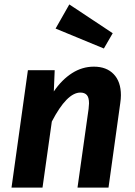

<svg xmlns="http://www.w3.org/2000/svg" viewBox="-20 -847 610 867"><path d="M526 -417Q526 -401 523 -381L470 0H330L380 -355Q382 -375 382 -380Q382 -407 372 -418Q362 -429 343 -429Q282 -429 214 -298L172 0H32L106 -530H227L223 -434Q259 -487 305 -516.5Q351 -546 404 -546Q461 -546 493.5 -512Q526 -478 526 -417ZM489 -697 449 -628 231 -718 293 -827Z"/></svg>

Font: Fira Sans SemiBold
Style: Italic
Weight: 600
Italic angle: -8°
Designer: bBox Type GmbH & Carrois Corporate GbR & Edenspiekermann AG
Foundry: bBox Type GmbH & Carrois Corporate GbR & Edenspiekermann AG
Version: Version 4.301